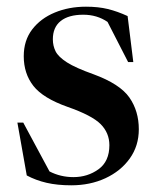

<svg xmlns="http://www.w3.org/2000/svg" viewBox="-20 -543 472 574"><path d="M237 -523Q274 -523 302.5 -516Q331 -509 361.5 -495L378.5 -357.5H363L301.5 -477.5Q270 -499 229 -499Q185 -499 161.5 -480.2Q138 -461.5 138 -425.5Q138 -406 146.2 -389.5Q154.5 -373 180.2 -356.5Q206 -340 259.5 -321Q338.5 -292 366.8 -251.5Q395 -211 395 -156.5Q395 -107 368 -69.2Q341 -31.5 295.2 -10.2Q249.5 11 193 11Q151.5 11 119.2 3.5Q87 -4 60 -18.5L32 -176.5H49.5L128 -30.5Q161 -13.5 199.5 -13.5Q242 -13.5 274.5 -37Q307 -60.5 307 -109Q307 -145.5 281 -171.8Q255 -198 182 -223.5Q108.5 -249.5 79.8 -286.2Q51 -323 51 -375Q51 -422 76.2 -455Q101.5 -488 143.8 -505.5Q186 -523 237 -523Z"/></svg>

Font: Newsreader Display Medium
Style: Regular
Weight: 500
Designer: Hugues Gentile
Foundry: Production Type
Version: Version 1.001